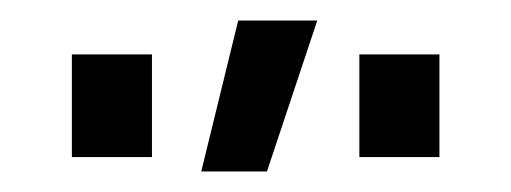

<svg xmlns="http://www.w3.org/2000/svg" viewBox="-20 -739 498 187"><path d="M176 -572 212 -719H289L240 -572ZM50 -586V-686H128V-586ZM330 -586V-686H408V-586Z"/></svg>

Font: CST
Style: Regular
Weight: 400
Version: Version 1.00